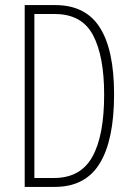

<svg xmlns="http://www.w3.org/2000/svg" viewBox="-20 -734 521 754"><path d="M428 -364Q428 -184 371.5 -92Q315 0 195 0H77V-714H197Q316 -714 372 -626Q428 -538 428 -364ZM389 -362Q389 -514 345 -596.5Q301 -679 195 -679H115V-35H192Q296 -35 342.5 -118Q389 -201 389 -362Z"/></svg>

Font: Noto Sans Khmer UI ExtraCondensed ExtraLight
Style: Regular
Weight: 200
Width: 2
Designer: Danh Hong and the Monotype Design Team
Foundry: Monotype Imaging Inc.
Version: Version 2.002; ttfautohint (v1.8.4.7-5d5b)